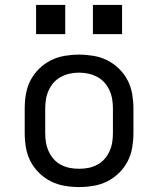

<svg xmlns="http://www.w3.org/2000/svg" viewBox="-20 -749 640 777"><path d="M300 8Q271 8 241.5 3Q212 -2 186 -15Q160 -28 138.5 -49Q117 -70 103.5 -96Q90 -122 85 -151.5Q80 -181 80 -210V-310Q80 -339 85 -368.5Q90 -398 103.5 -424Q117 -450 138.5 -471Q160 -492 186 -505Q212 -518 241.5 -523Q271 -528 300 -528Q329 -528 358.5 -523Q388 -518 414 -505Q440 -492 461.5 -471Q483 -450 496.5 -424Q510 -398 515 -368.5Q520 -339 520 -310V-210Q520 -181 515 -151.5Q510 -122 496.5 -96Q483 -70 461.5 -49Q440 -28 414 -15Q388 -2 358.5 3Q329 8 300 8ZM300 -66Q319 -66 337.5 -69.5Q356 -73 373 -82Q390 -91 402.5 -105Q415 -119 423 -136.5Q431 -154 434 -172.5Q437 -191 437 -210V-310Q437 -329 434 -347.5Q431 -366 423 -383.5Q415 -401 402.5 -415Q390 -429 373 -438Q356 -447 337.5 -451Q319 -455 300 -455Q281 -455 262.5 -451Q244 -447 227 -438Q210 -429 197.5 -415Q185 -401 177 -383.5Q169 -366 166 -347.5Q163 -329 163 -310V-210Q163 -191 166 -172.5Q169 -154 177 -136.5Q185 -119 197.5 -105Q210 -91 227 -82Q244 -73 262.5 -69.5Q281 -66 300 -66ZM356 -611V-729H474V-611ZM126 -611V-729H244V-611Z"/></svg>

Font: Nova Nerd Font
Style: Regular
Weight: 400
Designer: Belleve Invis
Foundry: Belleve Invis
Version: Version 24.1.4; ttfautohint (v1.8.4);Nerd Fonts 3.1.1